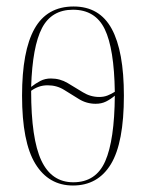

<svg xmlns="http://www.w3.org/2000/svg" viewBox="-20 -562 450 592"><path d="M205 10Q130 10 89 -57Q48 -124 48 -267Q48 -405 86.5 -473.5Q125 -542 207 -542Q287 -542 324.5 -473Q362 -404 362 -267Q362 -122 322 -56Q282 10 205 10ZM76 -294Q90 -305 104.5 -312.5Q119 -320 137 -320Q165 -320 188.5 -306Q212 -292 235.5 -277.5Q259 -263 286 -263Q300 -263 311.5 -267.5Q323 -272 334 -279Q332 -412 303 -472Q274 -532 205 -532Q139 -532 109.5 -475.5Q80 -419 76 -294ZM206 0Q276 0 304.5 -65Q333 -130 334 -267Q321 -256 307 -249Q293 -242 275 -242Q247 -242 223.5 -256.5Q200 -271 177.5 -285Q155 -299 127 -299Q112 -299 99.5 -294.5Q87 -290 76 -282Q76 -134 107.5 -67Q139 0 206 0Z"/></svg>

Font: Noto Serif Display ExtraCondensed Thin
Style: Regular
Weight: 100
Width: 2
Designer: Monotype Design Team
Foundry: Monotype Imaging Inc.
Version: Version 2.009